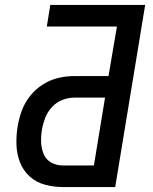

<svg xmlns="http://www.w3.org/2000/svg" viewBox="-20 -755 616 775"><path d="M234 0H445L566 -735H183L169 -648H452L418 -448H281Q248 -448 215.5 -440.5Q183 -433 153 -414Q123 -395 101 -367Q79 -339 67.5 -307Q56 -275 51 -243Q45 -206 46.5 -169Q48 -132 61 -99Q74 -66 100 -42.5Q126 -19 161.5 -9.5Q197 0 234 0ZM234 -87Q209 -87 187.5 -98.5Q166 -110 156.5 -132.5Q147 -155 146 -180Q145 -205 149 -230Q153 -254 162 -278Q171 -302 189 -322Q207 -342 231.5 -351.5Q256 -361 281 -361H404L359 -87Z"/></svg>

Font: Iosevka Sparkle Medium
Style: Italic
Weight: 500
Italic angle: -9°
Designer: Belleve Invis
Foundry: Belleve Invis
Version: Version 4.5.0; ttfautohint (v1.8.3)